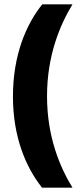

<svg xmlns="http://www.w3.org/2000/svg" viewBox="-20 -779 370 890"><path d="M175 91H316C259 -2 198 -143 198 -333C198 -523 259 -665 316 -759H176C101 -666 40 -523 40 -332C40 -142 101 -2 175 91Z"/></svg>

Font: Arthouse Owned
Style: Bold
Weight: 700
Designer: Jeremy Tribby
Foundry: Tribby Type
Version: Version 1.000;PS 001.000;hotconv 1.0.88;makeotf.lib2.5.64775